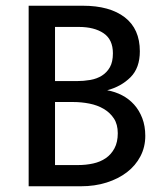

<svg xmlns="http://www.w3.org/2000/svg" viewBox="-20 -650 577 670"><path d="M269 -630Q363 -630 415.5 -589.5Q468 -549 468 -471Q468 -413 435.5 -380.5Q403 -348 354 -335Q382 -330 406 -317.5Q430 -305 448 -285Q466 -265 476.5 -237.5Q487 -210 487 -176Q487 -137 470 -104.5Q453 -72 423 -49Q393 -26 352 -13Q311 0 262 0H80V-630ZM172 -367H247Q272 -367 295 -371Q318 -375 335.5 -386Q353 -397 363.5 -415.5Q374 -434 374 -464Q374 -512 341.5 -534Q309 -556 255 -556H172ZM172 -74H252Q280 -74 305 -79.5Q330 -85 349 -98Q368 -111 379.5 -132.5Q391 -154 391 -185Q391 -216 377.5 -236.5Q364 -257 342 -270Q320 -283 292 -288.5Q264 -294 236 -294H172Z"/></svg>

Font: Ek Mukta
Style: Regular
Weight: 400
Designer: Girish Dalvi and Yashodeep Gholap
Foundry: Ek Type
Version: Version 2.538;PS 1.001;hotconv 16.6.51;makeotf.lib2.5.65220;